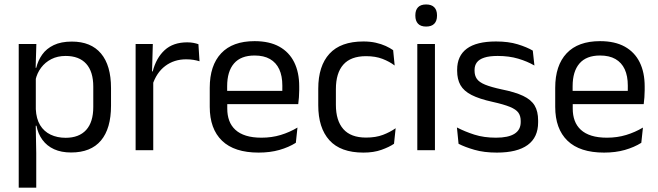

<svg xmlns="http://www.w3.org/2000/svg" viewBox="-20 -690 3024 882"><path d="M306.5 10.5Q261.5 10.5 228.5 -4.5Q195.5 -19.5 175 -47.5Q154.5 -75.5 147.5 -112.5H121L144.5 -188.5Q146.5 -144.5 164.2 -115.2Q182 -86 212.5 -71.5Q243 -57 281.5 -57Q343 -57 375.8 -93Q408.5 -129 408.5 -198.5V-292Q408.5 -361 376 -397Q343.5 -433 281.5 -433Q244.5 -433 216 -418.5Q187.5 -404 168.8 -379Q150 -354 143 -322L123 -378.5H146.5Q154.5 -412 173.8 -439.2Q193 -466.5 226.8 -482.8Q260.5 -499 310 -499Q398 -499 444 -444.2Q490 -389.5 490 -285.5V-204.5Q490 -99.5 443.8 -44.5Q397.5 10.5 306.5 10.5ZM146.5 172H66V-488H147L143.5 -370.5L144.5 -345.5V-140L144 -123.5L146.5 13.5Z M680 -298.5 661.5 -361 681.5 -362Q697.5 -424 736.5 -459.8Q775.5 -495.5 840 -495.5Q856 -495.5 868.8 -493Q881.5 -490.5 891.5 -487L896.5 -408.5Q884 -412.5 868.8 -415Q853.5 -417.5 835 -417.5Q780 -417.5 739.2 -387Q698.5 -356.5 680 -298.5ZM684 0H603V-488H682L678 -344L684 -338Z M1168 11Q1056.5 11 1000 -43.5Q943.5 -98 943.5 -199.5V-286.5Q943.5 -389.5 996 -445.2Q1048.5 -501 1149.5 -501Q1217.5 -501 1263 -475.8Q1308.5 -450.5 1331.5 -404Q1354.5 -357.5 1354.5 -293V-275Q1354.5 -259 1353.2 -243Q1352 -227 1350 -211.5H1275.5Q1276.5 -235.5 1276.8 -257Q1277 -278.5 1277 -296.5Q1277 -341 1262.8 -371.8Q1248.5 -402.5 1220.2 -418.8Q1192 -435 1149.5 -435Q1086.5 -435 1055 -398.5Q1023.5 -362 1023.5 -294V-247.5L1024 -237.5V-191Q1024 -160.5 1033 -136Q1042 -111.5 1061.2 -93.8Q1080.5 -76 1110.2 -66.8Q1140 -57.5 1181 -57.5Q1228.5 -57.5 1269.5 -70Q1310.5 -82.5 1346.5 -104L1339 -34Q1306.5 -13.5 1263.5 -1.2Q1220.5 11 1168 11ZM1333 -211.5H986V-272.5H1333Z M1649.5 11Q1544.5 11 1493.2 -45.8Q1442 -102.5 1442 -206.5V-282.5Q1442 -387 1493.5 -443.2Q1545 -499.5 1649.5 -499.5Q1680.5 -499.5 1706 -493.8Q1731.5 -488 1751.8 -478.8Q1772 -469.5 1786 -459.5L1793 -389Q1769.5 -407 1737.2 -419.5Q1705 -432 1661.5 -432Q1591.5 -432 1557.2 -393.2Q1523 -354.5 1523 -280.5V-208.5Q1523 -136 1557.2 -97Q1591.5 -58 1661.5 -58Q1706.5 -58 1739.2 -70.5Q1772 -83 1797.5 -101L1790 -29.5Q1768 -14.5 1732.5 -1.8Q1697 11 1649.5 11Z M1978 0H1897V-488H1978ZM1937.5 -568Q1912.5 -568 1900.2 -581.2Q1888 -594.5 1888 -617.5V-620Q1888 -643.5 1900.2 -656.5Q1912.5 -669.5 1937.5 -669.5Q1962.5 -669.5 1975 -656.5Q1987.5 -643.5 1987.5 -620V-617.5Q1987.5 -594 1975 -581Q1962.5 -568 1937.5 -568Z M2262.5 11Q2203.5 11 2159.5 -1.8Q2115.5 -14.5 2086.5 -29.5L2079 -104.5Q2115.5 -85.5 2159.2 -71.5Q2203 -57.5 2258.5 -57.5Q2315 -57.5 2343.5 -75.5Q2372 -93.5 2372 -129V-134.5Q2372 -157.5 2361.2 -172.5Q2350.5 -187.5 2322.5 -199Q2294.5 -210.5 2243 -222Q2181.5 -235.5 2146 -253.8Q2110.5 -272 2095.2 -299Q2080 -326 2080 -365V-369.5Q2080 -433.5 2124.5 -466.5Q2169 -499.5 2258.5 -499.5Q2316 -499.5 2358.2 -486.5Q2400.5 -473.5 2427.5 -457.5L2435 -389Q2402.5 -408 2360.5 -420.5Q2318.5 -433 2266 -433Q2228 -433 2204.5 -425.2Q2181 -417.5 2170.5 -403.2Q2160 -389 2160 -369V-365Q2160 -343 2170.5 -327.8Q2181 -312.5 2208.2 -301.2Q2235.5 -290 2284 -279.5Q2346.5 -267 2383.2 -249.5Q2420 -232 2436 -205.2Q2452 -178.5 2452 -136.5V-128Q2452 -59 2404 -24Q2356 11 2262.5 11Z M2755 11Q2643.5 11 2587 -43.5Q2530.5 -98 2530.5 -199.5V-286.5Q2530.5 -389.5 2583 -445.2Q2635.5 -501 2736.5 -501Q2804.5 -501 2850 -475.8Q2895.5 -450.5 2918.5 -404Q2941.5 -357.5 2941.5 -293V-275Q2941.5 -259 2940.2 -243Q2939 -227 2937 -211.5H2862.5Q2863.5 -235.5 2863.8 -257Q2864 -278.5 2864 -296.5Q2864 -341 2849.8 -371.8Q2835.5 -402.5 2807.2 -418.8Q2779 -435 2736.5 -435Q2673.5 -435 2642 -398.5Q2610.5 -362 2610.5 -294V-247.5L2611 -237.5V-191Q2611 -160.5 2620 -136Q2629 -111.5 2648.2 -93.8Q2667.5 -76 2697.2 -66.8Q2727 -57.5 2768 -57.5Q2815.5 -57.5 2856.5 -70Q2897.5 -82.5 2933.5 -104L2926 -34Q2893.5 -13.5 2850.5 -1.2Q2807.5 11 2755 11ZM2920 -211.5H2573V-272.5H2920Z"/></svg>

Font: Anek Malayalam
Style: Regular
Weight: 400
Version: Version 1.003